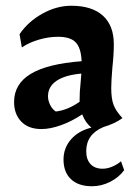

<svg xmlns="http://www.w3.org/2000/svg" viewBox="-20 -438 477 668"><path d="M412 154Q394 179 363.5 194.5Q333 210 300 210Q253 210 227 185.5Q201 161 201 117Q201 77 227 47Q253 17 298 6Q277 -11 266 -40Q230 -16 192.5 -2.5Q155 11 124 11Q79 11 54 -15Q29 -41 29 -83Q29 -146 87 -181Q145 -216 264 -225Q262 -271 243.5 -290.5Q225 -310 182 -310Q149 -310 115 -300Q81 -290 56 -273L48 -319Q78 -363 127.5 -390.5Q177 -418 228 -418Q300 -418 338 -383.5Q376 -349 376 -284Q376 -248 371 -203Q367 -155 367 -132Q367 -95 375 -73.5Q383 -52 406 -27Q380 -8 340 4Q280 29 280 88Q280 117 295 133Q310 149 337 149Q353 149 370 142Q387 135 401 123ZM260 -145 263 -182Q207 -177 177 -157Q147 -137 147 -103Q147 -88 154.5 -73Q162 -58 174 -50Q216 -55 257 -84V-92Q257 -120 260 -145Z"/></svg>

Font: Mirza SemiBold
Style: Regular
Weight: 600
Designer: Arabic design by Kourosh Beigpour, Latin design by Eduardo Tunni, engineering by Lasse Fister
Version: Version 1.0010g